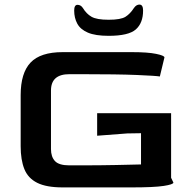

<svg xmlns="http://www.w3.org/2000/svg" viewBox="-20 -816 835 836"><path d="M253 0Q182 0 142 -20Q102 -40 86 -80Q70 -120 70 -179V-402Q70 -498 113 -543.5Q156 -589 253 -589H554Q623 -589 659.5 -581.5Q696 -574 696 -566L676 -483Q659 -486 575.5 -489.5Q492 -493 333 -493H282Q202 -493 202 -422V-167Q202 -133 219.5 -114.5Q237 -96 282 -96H323Q419 -96 485 -97.5Q551 -99 594 -100V-236L534 -235L403 -225V-323H725V-42L735 -21Q735 -13 693 -6.5Q651 0 551 0ZM453 -660Q395 -660 362.5 -674Q330 -688 316.5 -713Q303 -738 303 -770Q303 -795 317.5 -795Q332 -795 341 -781Q356 -756 378.5 -743Q401 -730 453 -730Q506 -730 526.5 -743Q547 -756 563 -781Q574 -797 588.5 -796Q603 -795 603 -770Q603 -716 571.5 -688Q540 -660 453 -660Z"/></svg>

Font: Goldman
Style: Regular
Weight: 400
Designer: Jaikishan Patel
Version: Version 1.000; ttfautohint (v1.8.3)